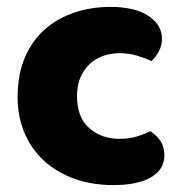

<svg xmlns="http://www.w3.org/2000/svg" viewBox="-20 -521 529 556"><path d="M326 -367Q301 -367 278.5 -359Q256 -351 239.5 -335.5Q223 -320 213 -297Q203 -274 203 -243Q203 -181 238.5 -150Q274 -119 325 -119Q355 -119 377 -126Q399 -133 416 -141Q436 -127 446 -110.5Q456 -94 456 -71Q456 -30 417 -7.5Q378 15 309 15Q246 15 195 -3.5Q144 -22 107.5 -55.5Q71 -89 51 -136Q31 -183 31 -240Q31 -306 52.5 -355.5Q74 -405 111 -437Q148 -469 196.5 -485Q245 -501 299 -501Q371 -501 410 -475Q449 -449 449 -408Q449 -389 440 -372.5Q431 -356 419 -344Q402 -352 378 -359.5Q354 -367 326 -367Z"/></svg>

Font: Baloo Paaji
Style: Regular
Weight: 400
Designer: Shuchita Grover and Ek Type
Foundry: Ek Type
Version: Version 1.007;PS 1.000;hotconv 1.0.88;makeotf.lib2.5.647800